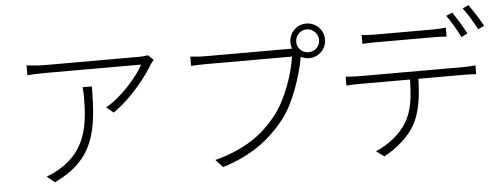

<svg xmlns="http://www.w3.org/2000/svg" viewBox="-55 -994 3109 1188"><g transform="rotate(-5 1500.0 -399.5)"><path d="M918 -675 885 -707C874 -705 849 -702 835 -702C770 -702 279 -702 240 -702C205 -702 164 -706 131 -710V-649C166 -651 205 -653 240 -653C278 -653 763 -653 838 -653C802 -584 698 -463 599 -408L643 -372C766 -457 861 -587 897 -649C903 -658 911 -668 918 -675ZM522 -545H465C467 -523 468 -503 468 -483C468 -315 447 -151 276 -52C253 -38 219 -21 195 -14L243 26C488 -90 522 -261 522 -545Z M1806 -709C1806 -748 1838 -781 1877 -781C1916 -781 1948 -748 1948 -709C1948 -670 1916 -639 1877 -639C1838 -639 1806 -670 1806 -709ZM1770 -709C1770 -695 1772 -682 1777 -670H1758C1719 -670 1281 -670 1234 -670C1201 -670 1171 -673 1145 -676V-618C1171 -619 1197 -621 1233 -621C1281 -621 1716 -621 1772 -621C1758 -519 1706 -364 1633 -270C1547 -159 1435 -75 1244 -25L1288 23C1474 -35 1585 -123 1677 -239C1753 -337 1805 -501 1825 -610L1826 -615C1841 -607 1858 -602 1877 -602C1937 -602 1985 -650 1985 -709C1985 -769 1937 -817 1877 -817C1817 -817 1770 -769 1770 -709Z M2213 -717V-661C2236 -663 2263 -664 2295 -664C2348 -664 2597 -664 2651 -664C2676 -664 2709 -663 2736 -661V-717C2709 -713 2676 -712 2651 -712C2597 -712 2348 -712 2293 -712C2262 -712 2239 -714 2213 -717ZM2783 -806 2745 -789C2772 -751 2808 -691 2827 -650L2866 -669C2844 -711 2808 -770 2783 -806ZM2887 -843 2850 -826C2879 -789 2912 -733 2934 -689L2973 -707C2953 -745 2914 -806 2887 -843ZM2092 -468V-413C2119 -415 2143 -416 2174 -416H2487C2485 -315 2478 -226 2432 -151C2393 -85 2320 -27 2239 8L2287 44C2369 2 2444 -67 2481 -132C2523 -209 2537 -306 2539 -416H2828C2850 -416 2878 -415 2898 -413V-468C2875 -466 2849 -464 2828 -464C2778 -464 2228 -464 2174 -464C2143 -464 2118 -466 2092 -468Z"/></g></svg>

Font: Noto Sans KR Light
Style: Regular
Weight: 300
Designer: Ryoko NISHIZUKA 西塚涼子 (kana, bopomofo & ideographs); Paul D. Hunt (Latin, Greek & Cyrillic); Sandoll Communications 산돌커뮤니
Foundry: Adobe
Version: Version 2.004;hotconv 1.0.118;makeotfexe 2.5.65603